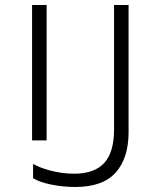

<svg xmlns="http://www.w3.org/2000/svg" viewBox="-20 -734 640 766"><path d="M280 12Q232 12 185 2.5Q138 -7 112 -23V-80Q135 -66 181 -53.5Q227 -41 277 -41Q356 -41 395.5 -83.5Q435 -126 435 -217V-714H493V-207Q493 -103 441.5 -45.5Q390 12 280 12ZM108 -174V-714H166V-174Z"/></svg>

Font: Noto Sans Mono Light
Style: Regular
Weight: 300
Designer: Monotype Design Team
Foundry: Monotype Imaging Inc.
Version: Version 2.014; ttfautohint (v1.8.4.7-5d5b)